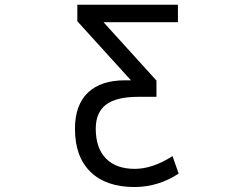

<svg xmlns="http://www.w3.org/2000/svg" viewBox="-20 -544 1040 794"><path d="M521.5 -211.9 299.8 -456.1V-524.4H715.8V-452.1H408.2L627 -210.9V-143.6H552.7Q460.9 -143.6 418.5 -111.3Q376 -79.1 376 -11.7Q376 68.4 418 111.3Q460 154.3 537.1 154.3Q611.3 154.3 693.4 101.6L718.8 173.8Q636.7 228.5 537.1 229.5Q418.9 229.5 354.5 167Q290 104.5 290 -11.7Q290 -109.4 343.3 -160.6Q396.5 -211.9 497.1 -211.9Z"/></svg>

Font: Gen Shin Gothic Monospace Regular
Style: Regular
Weight: 400
Designer: [Source Han Sans]
Ryoko NISHIZUKA  (kana & ideographs); Paul D. Hunt (Latin, Greek & Cyrillic); Wenlong ZHANG  (bopomofo
Version: Version 1.002.20150607